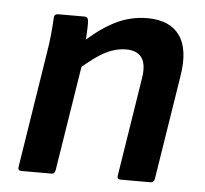

<svg xmlns="http://www.w3.org/2000/svg" viewBox="-43 -549 632 593"><g transform="rotate(5 273.5 -252.0)"><path d="M352 0Q340 0 342 -11.7L390.3 -317.8Q397.2 -361 382.6 -381.6Q368 -402.2 333.8 -402.2Q311.6 -402.2 288.6 -393.9Q265.7 -385.6 239.6 -367Q213.6 -348.4 179.7 -317.9L189 -404.4Q239.4 -453.4 288.2 -478.8Q337 -504.1 391 -504.1Q460.7 -504.1 491.3 -461.1Q522 -418.1 508 -334.1L457 -11.7Q454.6 0 444.6 0ZM44.5 0Q32.4 0 34.4 -11.7L90.4 -367Q95.4 -395.4 98.6 -427.2Q101.8 -459 102.5 -479.7Q102.5 -492.1 115.5 -492.1H196.3Q202 -492.1 204.8 -489.6Q207.7 -487.1 208.7 -480.4Q209.7 -471.7 209 -456.4Q208.3 -441.1 207.5 -424.6Q206.7 -408.2 204.7 -394.9L204.7 -360.2L149.4 -11.7Q148.4 -6.7 145.8 -3.3Q143.1 0 137.1 0Z"/></g></svg>

Font: Sofia Sans Hairline
Style: Italic
Weight: 1
Italic angle: -9°
Designer: Botio Nikoltchev, Ani Petrova
Foundry: lettersoup
Version: Version 4.102